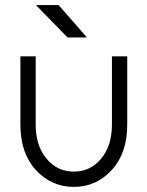

<svg xmlns="http://www.w3.org/2000/svg" viewBox="-20 -721 578 753"><path d="M245 -574H321L210 -701H121ZM60 -500V-232Q60 -121 120 -55Q181 12 270 12Q358 12 419 -55Q479 -121 479 -232V-500H419V-232Q419 -149 376 -98Q334 -48 270 -48Q205 -48 163 -98Q120 -149 120 -232V-500Z"/></svg>

Font: Unageo
Style: Light
Weight: 300
Designer: Richard Sepsi
Foundry: Richard Sepsi
Version: Version 2.000